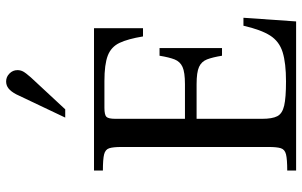

<svg xmlns="http://www.w3.org/2000/svg" viewBox="-200 -787 987 627"><g transform="rotate(-90 293.5 -473.5)"><path d="M50 0V-29Q87 -29 103 -33Q119 -37 123 -50Q127 -63 127 -89V-571Q127 -597 123 -610Q119 -623 103 -627Q87 -631 50 -631V-660H515V-500H488Q480 -549 467 -576.5Q454 -604 425.5 -615Q397 -626 342 -626H255Q232 -626 225.5 -619.5Q219 -613 219 -590V-363H332Q371 -363 388.5 -371Q406 -379 413 -397Q420 -415 425 -446H450V-242H425Q420 -273 413 -291Q406 -309 388.5 -317Q371 -325 332 -325H219V-111Q219 -78 227.5 -61.5Q236 -45 262 -39Q288 -33 341 -33Q401 -33 436.5 -44Q472 -55 491 -85Q510 -115 523 -172H549L537 0ZM223 -754 299 -914Q308 -931 318 -939Q328 -947 341 -947Q356 -947 367 -936Q378 -925 378 -910Q378 -900 373.5 -891.5Q369 -883 354 -866L250 -754Z"/></g></svg>

Font: Frank Ruhl Libre
Style: Regular
Weight: 400
Designer: Yanek Iontef
Foundry: Fontef
Version: Version 6.004